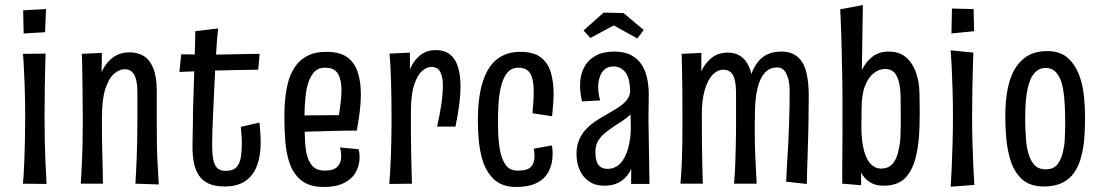

<svg xmlns="http://www.w3.org/2000/svg" viewBox="-20 -731 4387 763"><path d="M165 0 71 -1Q72 -7 73.5 -29.5Q75 -52 76.5 -88Q78 -124 79 -169.5Q80 -215 80 -267Q80 -337 78 -392Q76 -447 74 -479.5Q72 -512 71 -517L161 -518Q161 -514 160 -480Q159 -446 158 -390.5Q157 -335 157 -266Q157 -215 158 -170Q159 -125 160.5 -89.5Q162 -54 163.5 -30.5Q165 -7 165 0ZM159 -603 74 -598 72 -690 163 -695Z M611 2 518 -1Q519 -20 520.5 -44Q522 -68 523 -97.5Q524 -127 525 -164Q526 -201 526 -247Q526 -262 526 -279.5Q526 -297 526 -317.5Q526 -338 526 -362Q526 -397 520 -417.5Q514 -438 503 -447Q492 -456 475 -456Q455 -456 434 -438.5Q413 -421 399 -379Q385 -337 385 -263L346 -223Q346 -262 349.5 -303.5Q353 -345 362.5 -384Q372 -423 388.5 -454.5Q405 -486 431.5 -504.5Q458 -523 495 -523Q527 -523 551 -508.5Q575 -494 589 -460Q603 -426 603 -368Q603 -331 603 -313.5Q603 -296 603 -284.5Q603 -273 603 -254Q603 -202 603.5 -163Q604 -124 605.5 -95Q607 -66 608.5 -42.5Q610 -19 611 2ZM301 -1Q302 -23 303.5 -45Q305 -67 306 -94Q307 -121 308 -158Q309 -195 309 -247Q309 -319 308 -378.5Q307 -438 306.5 -475Q306 -512 305 -517L385 -521Q385 -501 384 -461.5Q383 -422 383.5 -370.5Q384 -319 385 -263Q385 -190 386 -143.5Q387 -97 388 -64.5Q389 -32 389 -1Z M873 10Q834 10 809 -1.5Q784 -13 770 -34.5Q756 -56 750.5 -84.5Q745 -113 745 -147Q745 -166 745.5 -188.5Q746 -211 746.5 -236.5Q747 -262 747 -289Q748 -321 749 -354Q750 -387 751 -418.5Q752 -450 753 -482Q754 -514 755 -545.5Q756 -577 756 -607L847 -618Q843 -585 840.5 -545.5Q838 -506 835.5 -461.5Q833 -417 831 -371Q829 -325 827 -281Q825 -242 824 -210Q823 -178 823 -157Q823 -123 827 -99.5Q831 -76 842.5 -64Q854 -52 876 -52Q906 -52 919.5 -66.5Q933 -81 937 -105.5Q941 -130 941 -161Q941 -171 940.5 -182Q940 -193 939 -204Q938 -215 937 -227L1011 -244Q1013 -224 1014.5 -204Q1016 -184 1016 -165Q1016 -112 1001.5 -73Q987 -34 955.5 -12Q924 10 873 10ZM693 -445 700 -515Q700 -515 717 -515Q734 -515 758 -514.5Q782 -514 802.5 -514Q823 -514 829 -514Q845 -514 868 -514.5Q891 -515 917 -515.5Q943 -516 967.5 -516.5Q992 -517 1012 -517L1006 -454Q993 -454 977.5 -453.5Q962 -453 944.5 -453Q927 -453 909.5 -452.5Q892 -452 875.5 -451.5Q859 -451 846 -451Q824 -451 795.5 -449.5Q767 -448 740 -447Q713 -446 693 -445Z M1267 12Q1210 12 1177.5 -14Q1145 -40 1130 -85Q1118 -121 1114 -167Q1110 -213 1110 -267Q1110 -310 1114.5 -348Q1119 -386 1129 -418Q1140 -451 1159.5 -475Q1179 -499 1207.5 -512Q1236 -525 1277 -525Q1329 -525 1358.5 -504.5Q1388 -484 1401 -446Q1414 -408 1414 -357Q1414 -335 1412 -311.5Q1410 -288 1406.5 -263.5Q1403 -239 1398 -212L1326 -267Q1329 -287 1331.5 -305Q1334 -323 1335.5 -340.5Q1337 -358 1337 -373Q1337 -414 1323 -438Q1309 -462 1271 -462Q1241 -462 1224 -439.5Q1207 -417 1199 -380Q1196 -364 1194 -345.5Q1192 -327 1191 -308Q1190 -289 1190 -269Q1190 -240 1190.5 -213.5Q1191 -187 1192.5 -164Q1194 -141 1198 -122Q1205 -90 1221.5 -71.5Q1238 -53 1271 -53Q1306 -53 1321 -68.5Q1336 -84 1336 -110Q1336 -118 1335 -126.5Q1334 -135 1331 -145L1405 -138Q1407 -131 1408 -122.5Q1409 -114 1409 -106Q1409 -74 1394 -47Q1379 -20 1347.5 -4Q1316 12 1267 12ZM1139 -205 1137 -272 1393 -274 1398 -212Q1398 -212 1381.5 -212Q1365 -212 1337.5 -211.5Q1310 -211 1276 -210Q1242 -209 1206 -208Q1170 -207 1139 -205Z M1717 -228Q1728 -276 1734 -318Q1740 -360 1740 -392Q1740 -426 1729.5 -445.5Q1719 -465 1694 -465Q1676 -465 1657.5 -449Q1639 -433 1626 -394.5Q1613 -356 1613 -287L1572 -245Q1573 -278 1576.5 -317.5Q1580 -357 1589 -395Q1598 -433 1613 -464Q1628 -495 1652.5 -513.5Q1677 -532 1711 -532Q1747 -532 1769 -514Q1791 -496 1800.5 -463.5Q1810 -431 1810 -389Q1810 -354 1804.5 -312.5Q1799 -271 1790 -228ZM1527 0Q1529 -26 1530.5 -50Q1532 -74 1533 -102.5Q1534 -131 1535 -166Q1536 -201 1536 -247Q1536 -294 1535.5 -334Q1535 -374 1534 -408Q1533 -442 1531.5 -469.5Q1530 -497 1528 -518L1609 -522Q1609 -498 1609 -464Q1609 -430 1609.5 -386Q1610 -342 1613 -287Q1613 -241 1613 -199.5Q1613 -158 1614 -122Q1615 -86 1615.5 -55.5Q1616 -25 1617 -1Z M2031 12Q1976 12 1944 -17.5Q1912 -47 1897 -96Q1887 -130 1883 -170Q1879 -210 1879 -253Q1879 -302 1885 -345.5Q1891 -389 1905 -424Q1917 -455 1936 -477.5Q1955 -500 1983 -512.5Q2011 -525 2048 -525Q2100 -525 2128.5 -503.5Q2157 -482 2168.5 -444.5Q2180 -407 2180 -358Q2180 -337 2178 -315Q2176 -293 2174 -269L2096 -281Q2098 -304 2099.5 -326Q2101 -348 2101 -366Q2101 -395 2096 -416.5Q2091 -438 2078 -450Q2065 -462 2041 -462Q2012 -462 1995.5 -441.5Q1979 -421 1971 -387Q1964 -359 1961.5 -324.5Q1959 -290 1959 -255Q1959 -232 1959.5 -210.5Q1960 -189 1962 -169.5Q1964 -150 1967 -133Q1974 -97 1990 -75Q2006 -53 2038 -53Q2077 -53 2090.5 -68.5Q2104 -84 2104 -109Q2104 -117 2103.5 -124.5Q2103 -132 2101 -140L2173 -153Q2175 -144 2175.5 -135Q2176 -126 2176 -118Q2176 -80 2161 -50.5Q2146 -21 2114 -4.5Q2082 12 2031 12Z M2488 0 2489 -107 2484 -371Q2483 -422 2464.5 -444.5Q2446 -467 2418 -467Q2388 -467 2372.5 -443.5Q2357 -420 2357 -385Q2357 -373 2359 -359.5Q2361 -346 2365 -332L2293 -328Q2289 -345 2287 -360.5Q2285 -376 2285 -391Q2285 -432 2300.5 -462Q2316 -492 2346 -509Q2376 -526 2420 -526Q2463 -526 2490.5 -510.5Q2518 -495 2533 -469Q2548 -443 2553.5 -410.5Q2559 -378 2558 -345L2557 -255L2561 0ZM2381 7Q2346 7 2321.5 -9.5Q2297 -26 2284 -54.5Q2271 -83 2271 -120Q2271 -151 2281 -174.5Q2291 -198 2307.5 -216Q2324 -234 2344.5 -248Q2365 -262 2387 -274Q2406 -285 2423.5 -295.5Q2441 -306 2454.5 -317Q2468 -328 2476 -341Q2484 -354 2484 -371L2523 -358Q2522 -325 2507.5 -302.5Q2493 -280 2471.5 -263.5Q2450 -247 2426 -233Q2405 -219 2386.5 -204.5Q2368 -190 2357 -171.5Q2346 -153 2346 -127Q2346 -107 2350.5 -91.5Q2355 -76 2366 -68Q2377 -60 2394 -60Q2423 -60 2443.5 -80Q2464 -100 2475.5 -139Q2487 -178 2487 -230L2521 -290Q2521 -218 2515 -162.5Q2509 -107 2493 -69Q2477 -31 2449.5 -12Q2422 7 2381 7ZM2513 -578 2419 -630 2326 -580 2299 -610 2379 -681 2458 -679 2538 -612Z M2897 -1Q2899 -24 2900.5 -48.5Q2902 -73 2902.5 -99Q2903 -125 2904 -154.5Q2905 -184 2905 -217Q2905 -245 2905 -268Q2905 -291 2905 -312.5Q2905 -334 2905 -358Q2905 -392 2900 -413Q2895 -434 2883.5 -444Q2872 -454 2855 -454Q2831 -454 2811.5 -433.5Q2792 -413 2780.5 -373Q2769 -333 2769 -275L2729 -230Q2730 -285 2737 -336.5Q2744 -388 2759.5 -430Q2775 -472 2803 -497Q2831 -522 2872 -522Q2899 -522 2918.5 -510.5Q2938 -499 2950 -478.5Q2962 -458 2968.5 -427.5Q2975 -397 2978 -358.5Q2981 -320 2980 -275Q2979 -228 2979.5 -187Q2980 -146 2981.5 -112Q2983 -78 2984.5 -50Q2986 -22 2987 -1ZM2684 -1Q2686 -24 2687.5 -47.5Q2689 -71 2690 -99Q2691 -127 2691.5 -163Q2692 -199 2692 -247Q2692 -319 2691.5 -378.5Q2691 -438 2690 -475Q2689 -512 2689 -517L2767 -521Q2767 -501 2767 -464.5Q2767 -428 2767 -379.5Q2767 -331 2769 -275Q2769 -214 2769.5 -163Q2770 -112 2771 -72Q2772 -32 2773 -1ZM3186 0 3104 -9Q3106 -46 3107.5 -76Q3109 -106 3111 -135Q3113 -164 3114 -197Q3115 -220 3116 -247.5Q3117 -275 3117.5 -305Q3118 -335 3118 -366Q3118 -396 3112.5 -417.5Q3107 -439 3096.5 -451Q3086 -463 3069 -463Q3039 -463 3019.5 -442Q3000 -421 2990 -379Q2980 -337 2980 -275L2940 -215Q2939 -281 2945 -337.5Q2951 -394 2966 -436.5Q2981 -479 3009.5 -502.5Q3038 -526 3085 -526Q3124 -526 3148.5 -506Q3173 -486 3183.5 -446.5Q3194 -407 3194 -350Q3194 -329 3193.5 -303Q3193 -277 3193 -250.5Q3193 -224 3192 -200Q3191 -165 3190 -132.5Q3189 -100 3188 -68.5Q3187 -37 3186 0Z M3490 7Q3459 7 3437 -7Q3415 -21 3402 -45V5L3327 -1Q3327 -24 3327 -55.5Q3327 -87 3327.5 -124Q3328 -161 3328 -200Q3328 -239 3328 -276Q3328 -313 3328 -345Q3328 -384 3327 -429.5Q3326 -475 3325 -522.5Q3324 -570 3322.5 -614Q3321 -658 3319 -694L3409 -711L3405 -453Q3422 -487 3448 -506.5Q3474 -526 3511 -526Q3553 -526 3579 -504.5Q3605 -483 3619 -446Q3633 -409 3634 -359Q3635 -322 3635 -288.5Q3635 -255 3634 -225Q3633 -195 3630 -167.5Q3627 -140 3621 -114Q3609 -58 3579 -25.5Q3549 7 3490 7ZM3481 -61Q3502 -61 3516 -70.5Q3530 -80 3539 -98Q3548 -116 3552 -140Q3557 -160 3558 -182Q3559 -204 3559.5 -228.5Q3560 -253 3559.5 -280.5Q3559 -308 3559 -337Q3559 -377 3552.5 -404Q3546 -431 3533 -444Q3520 -457 3497 -457Q3474 -457 3452.5 -440.5Q3431 -424 3417.5 -389.5Q3404 -355 3404 -298L3403 -222Q3404 -166 3414 -130.5Q3424 -95 3441.5 -78Q3459 -61 3481 -61Z M3758 11Q3760 -20 3762 -64.5Q3764 -109 3765.5 -161.5Q3767 -214 3767 -267Q3767 -322 3765.5 -372.5Q3764 -423 3762 -464.5Q3760 -506 3758 -531L3848 -522Q3847 -499 3846 -459Q3845 -419 3844 -369Q3843 -319 3843 -266Q3843 -215 3844.5 -164Q3846 -113 3848 -69.5Q3850 -26 3852 4ZM3761 -598 3763 -697 3849 -695 3851 -607Z M4128 10Q4071 10 4039 -21Q4007 -52 3993 -103Q3983 -138 3979 -180.5Q3975 -223 3975 -270Q3975 -300 3977.5 -328.5Q3980 -357 3985.5 -383Q3991 -409 4000 -431Q4018 -475 4052.5 -501.5Q4087 -528 4142 -528Q4196 -528 4227.5 -497Q4259 -466 4274 -417Q4284 -384 4288 -345Q4292 -306 4292 -264Q4292 -221 4289 -182Q4286 -143 4277 -110Q4268 -73 4249.5 -46Q4231 -19 4201.5 -4.5Q4172 10 4128 10ZM4135 -58Q4168 -58 4184 -80Q4200 -102 4206 -137Q4210 -154 4211 -171.5Q4212 -189 4212.5 -208.5Q4213 -228 4213 -247Q4213 -284 4211 -318.5Q4209 -353 4204 -381Q4197 -417 4180.5 -439Q4164 -461 4135 -461Q4118 -461 4105.5 -453Q4093 -445 4084 -431.5Q4075 -418 4069 -399Q4063 -379 4059.5 -355Q4056 -331 4055 -304.5Q4054 -278 4054 -253Q4054 -234 4055 -214Q4056 -194 4057.5 -175.5Q4059 -157 4062 -141Q4069 -104 4086 -81Q4103 -58 4135 -58Z"/></svg>

Font: Truculenta Medium
Style: Regular
Weight: 500
Version: Version 1.002